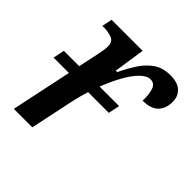

<svg xmlns="http://www.w3.org/2000/svg" viewBox="-152 -662 779 779"><g transform="rotate(45 237.5 -273.0)"><path d="M6 -261 16 -310H104L122 -394Q130 -430 130 -449Q130 -476 110 -484Q90 -492 66 -492H55L64 -536H242L222 -402H230Q249 -442 270.5 -474.5Q292 -507 321 -526.5Q350 -546 392 -546Q434 -546 454.5 -526.5Q475 -507 475 -476Q475 -437 453 -415Q431 -393 385 -393Q386 -431 378 -454Q370 -477 347 -477Q326 -477 303.5 -454.5Q281 -432 260 -394Q239 -356 221 -310H333L323 -261H204Q191 -220 183 -180L145 0H39L94 -261Z"/></g></svg>

Font: Noto Serif SemiCondensed Medium
Style: Italic
Weight: 500
Width: 4
Italic angle: -12°
Designer: Monotype Design Team
Foundry: Monotype Imaging Inc.
Version: Version 2.013